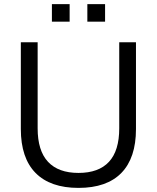

<svg xmlns="http://www.w3.org/2000/svg" viewBox="-20 -912 768 941"><path d="M364.7 8.9Q226.6 8.9 154.3 -64.4Q82.1 -137.8 82.1 -279.5V-705H164.5V-283.1Q164.5 -173.3 215.4 -118.9Q266.3 -64.5 364.7 -64.5Q463.6 -64.5 514 -118.9Q564.4 -173.3 564.4 -283.1V-705H646.4V-279.5Q646.4 -137.8 574.8 -64.4Q503.3 8.9 364.7 8.9ZM408.1 -805.9V-891.7H495V-805.9ZM234.4 -805.9V-891.7H321.3V-805.9Z"/></svg>

Font: Nunito Sans 12pt ExtraLight
Style: Regular
Weight: 200
Designer: Vernon Adams
Foundry: Vernon Adams
Version: Version 3.101;gftools[0.9.27]